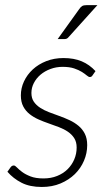

<svg xmlns="http://www.w3.org/2000/svg" viewBox="-20 -736 433 764"><path d="M9.5 0ZM348.5 -436.5Q344.5 -429.5 337.5 -429.5Q332.5 -429.5 325.2 -435.8Q318 -442 305.8 -449.8Q293.5 -457.5 275 -463.8Q256.5 -470 229 -470Q203.5 -470 180.8 -461.5Q158 -453 141.2 -438.8Q124.5 -424.5 114.8 -405.8Q105 -387 105 -366Q105 -345.5 114.5 -331.5Q124 -317.5 139.8 -307.2Q155.5 -297 175.2 -289.5Q195 -282 216 -274.5Q237 -267 256.8 -257.8Q276.5 -248.5 292.2 -235.5Q308 -222.5 317.5 -203.8Q327 -185 327 -158.5Q327 -126.5 314.2 -96.5Q301.5 -66.5 277.8 -43.2Q254 -20 220.8 -6Q187.5 8 146.5 8Q98.5 8 65.8 -8.8Q33 -25.5 9.5 -52.5L21.5 -69.5Q27 -77.5 35 -77.5Q40 -77.5 47.5 -69.5Q55 -61.5 68 -51.8Q81 -42 101.5 -34Q122 -26 153 -26Q183 -26 207.2 -35.8Q231.5 -45.5 248.8 -62.5Q266 -79.5 275.5 -101.8Q285 -124 285 -149Q285 -171 275.5 -186Q266 -201 250.2 -211.8Q234.5 -222.5 214.8 -230Q195 -237.5 174 -244.8Q153 -252 133.2 -260.8Q113.5 -269.5 97.8 -282Q82 -294.5 72.5 -312.5Q63 -330.5 63 -356.5Q63 -385.5 75.5 -412.2Q88 -439 110.5 -459.8Q133 -480.5 164.2 -492.8Q195.5 -505 232.5 -505Q274.5 -505 305.2 -492Q336 -479 360 -453ZM367.5 -715.5 253.5 -589Q249.5 -584 245.5 -582.2Q241.5 -580.5 236 -580.5H209.5L295 -699.5Q301 -708.5 307 -712Q313 -715.5 324 -715.5Z"/></svg>

Font: Lato Light
Style: Italic
Weight: 300
Italic angle: -7°
Designer: Lukasz Dziedzic
Foundry: tyPoland Lukasz Dziedzic
Version: Version 2.007; 2014-02-27